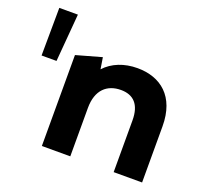

<svg xmlns="http://www.w3.org/2000/svg" viewBox="-121 -845 1061 990"><g transform="rotate(20 410.0 -350.0)"><path d="M41 -438H123L145 -700H43ZM529 -546C456 -546 393 -521 351 -475L341 -538L202 -499V0H358V-266C358 -365 412 -411 487 -411C556 -411 596 -371 596 -284V0H752V-308C752 -472 656 -546 529 -546Z"/></g></svg>

Font: Talent SemiBold
Style: Bold
Weight: 700
Designer: Mike Powis
Version: Version 1.001;hotconv 1.0.109;makeotfexe 2.5.65596